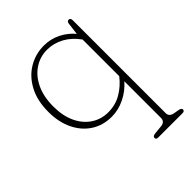

<svg xmlns="http://www.w3.org/2000/svg" viewBox="-198 -563 904 904"><g transform="rotate(-45 254.5 -111.0)"><path d="M324.5 234Q309 234 309 223.5Q309 212.5 325.5 210.5L370 206Q397.5 203 397.5 177.5V-66Q366 -30 324 -9.8Q282 10.5 237.5 10.5Q180 10.5 136 -18Q92 -46.5 67.2 -97.8Q42.5 -149 42.5 -216.5Q42.5 -292 70.8 -344.8Q99 -397.5 145.8 -425.2Q192.5 -453 248.5 -453Q293 -453 332 -433.5Q371 -414 397.5 -381.5V-387L404.5 -442.5Q406 -456.5 417.5 -456.5Q429 -456.5 429 -440V177.5Q429 201 456.5 206L482.5 210.5Q499 213.5 499 223.5Q499 234 483.5 234ZM77 -218Q77 -156.5 98.2 -111Q119.5 -65.5 156.8 -40.8Q194 -16 241.5 -16Q289 -16 328.2 -38.8Q367.5 -61.5 397.5 -100V-344Q368.5 -385 328.8 -406.8Q289 -428.5 245 -428.5Q198.5 -428.5 160.2 -403.2Q122 -378 99.5 -331Q77 -284 77 -218Z"/></g></svg>

Font: Fraunces 72pt S100 Thin
Style: Regular
Weight: 100
Version: Version 1.000; ttfautohint (v1.8.3)